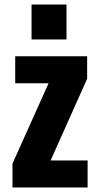

<svg xmlns="http://www.w3.org/2000/svg" viewBox="-20 -826 432 846"><path d="M35 0V-105L194 -459H47V-578H364V-479L203 -119H366V0ZM119 -652V-806H273V-652Z"/></svg>

Font: Oswald
Style: Bold
Weight: 700
Designer: Vernon Adams
Foundry: Vernon Adams
Version: Version 4.103;gftools[0.9.33.dev8+g029e19f]